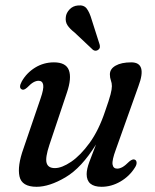

<svg xmlns="http://www.w3.org/2000/svg" viewBox="-20 -690 579 719"><path d="M485 -92Q491 -89.5 491.5 -81.2Q492 -73 485.5 -63Q465 -30 431 -10.2Q397 9.5 360.5 9.5Q304.5 9.5 304.5 -38Q304.5 -56.5 314.5 -83.5Q324.5 -110.5 339.5 -149Q285.5 -61.5 225.2 -26Q165 9.5 117 9.5Q61.5 9.5 53 -29.5Q44.5 -68.5 68 -134L131.5 -320Q144.5 -357 141.8 -372.2Q139 -387.5 124.5 -387.5Q115.5 -387.5 105.5 -382Q95.5 -376.5 81.5 -362Q69 -351 62 -355Q48.5 -361 61.5 -385Q79.5 -417 111.5 -436.8Q143.5 -456.5 182 -456.5Q227 -456.5 238 -427Q249 -397.5 230.5 -343L165 -147.5Q149 -99.5 154.5 -80Q160 -60.5 185.5 -60.5Q211.5 -60.5 246.5 -84.2Q281.5 -108 315.8 -155.2Q350 -202.5 373.5 -273Q389 -317 394 -336.5Q399 -356 399 -367.5Q399 -379 395.2 -389Q391.5 -399 391.5 -411.5Q391.5 -432 413 -444.2Q434.5 -456.5 471.5 -456.5Q532 -456.5 498.5 -367.5L414 -130.5Q399 -90 401.5 -74.2Q404 -58.5 419 -58.5Q428 -58.5 438.5 -64.2Q449 -70 464.5 -85.5Q477.5 -96 485 -92ZM323 -617.5 353 -523.5Q354.5 -518.5 354 -513.2Q353.5 -508 348.5 -504Q339 -496.5 328.5 -503L259.5 -568Q241.5 -582 232.8 -595.2Q224 -608.5 226.5 -626.5Q228 -641.5 240.5 -654.8Q253 -668 272 -669.5Q294 -672 304.8 -657.8Q315.5 -643.5 323 -617.5Z"/></svg>

Font: Fraunces 72pt S050
Style: Italic
Weight: 400
Italic angle: -16°
Version: Version 1.000; ttfautohint (v1.8.3)